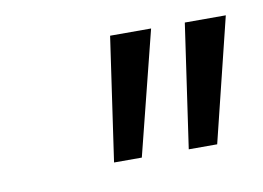

<svg xmlns="http://www.w3.org/2000/svg" viewBox="-37 -749 392 286"><g transform="rotate(-10 159.0 -606.5)"><path d="M143 -700H205L158 -513H116ZM256 -700H318L272 -513H229Z"/></g></svg>

Font: Albert Sans Light
Style: Italic
Weight: 300
Italic angle: -11.25°
Designer: Andreas Rasmussen
Foundry: a.Foundry
Version: Version 1.025